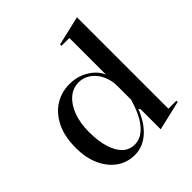

<svg xmlns="http://www.w3.org/2000/svg" viewBox="-202 -892 1054 1054"><g transform="rotate(-45 325.5 -365.0)"><path d="M557 -745V-35H619V-25L447 15V-142L439 -150Q428 -121 410.5 -91.5Q393 -62 369 -38Q345 -14 314.5 0.5Q284 15 248 15Q188 15 142 -18Q96 -51 70.5 -109Q45 -167 45 -241Q45 -330 75 -391Q105 -452 155.5 -483.5Q206 -515 268 -515Q314 -515 350.5 -499.5Q387 -484 412 -460Q437 -436 447 -409V-694H386V-705ZM311 -486Q265 -486 230.5 -455.5Q196 -425 177 -373Q158 -321 158 -254Q158 -181 174 -130Q190 -79 218.5 -52.5Q247 -26 287 -26Q317 -26 341.5 -41Q366 -56 386 -82Q406 -108 421 -142Q436 -176 447 -215V-323Q447 -355 437 -384.5Q427 -414 409 -436.5Q391 -459 366 -472.5Q341 -486 311 -486Z"/></g></svg>

Font: Kalnia
Style: Regular
Weight: 400
Designer: Frida Medrano
Foundry: Frida Medrano
Version: Version 1.105